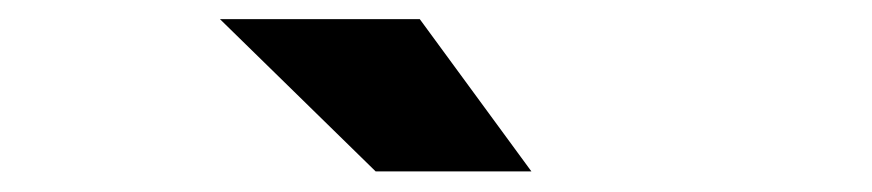

<svg xmlns="http://www.w3.org/2000/svg" viewBox="-20 -784 890 196"><path d="M522.5 -609H363.5L204.5 -764.5H408.5Z"/></svg>

Font: League Mono Wide ExtraBold
Style: Regular
Weight: 800
Width: 8
Designer: Tyler Finck
Foundry: The League of Moveable Type / Tyler Finck
Version: Version 2.210